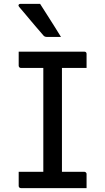

<svg xmlns="http://www.w3.org/2000/svg" viewBox="-20 -965 540 985"><path d="M297.8 -47H198.8L202.2 -72.5Q202.2 -90.8 202.2 -111.8Q202.2 -132.8 202.2 -151.8Q202.2 -214.5 202.2 -276.9Q202.2 -339.4 202.2 -401.8Q202.2 -464.3 202.2 -527.2Q202.2 -590.1 202.2 -653H303L297.8 -627.5Q297.8 -611.5 297.8 -593Q297.8 -574.6 297.8 -557.6Q297.8 -493.5 297.8 -429.9Q297.8 -366.3 297.8 -302.2Q297.8 -238.1 297.8 -174.5Q297.8 -110.8 297.8 -47ZM424.1 0H86.9Q84.3 0 82.3 -1Q80.3 -2 78.8 -3.5Q77.3 -5 76.6 -7Q75.9 -9 75.9 -11Q75.9 -24.2 75.9 -35.7Q75.9 -47.3 75.9 -59.1Q75.9 -70.9 75.9 -83.5H413Q416 -83.5 418.6 -82Q421.1 -80.5 422.6 -78Q424.1 -75.5 424.1 -72.5Q424.1 -59.9 424.1 -48.1Q424.1 -36.3 424.1 -24.7Q424.1 -13.2 424.1 0ZM75.9 -700H413Q418.1 -700 421.1 -697Q424.1 -694 424.1 -689Q424.1 -679.4 424.1 -670.4Q424.1 -661.3 424.1 -652.7Q424.1 -644.2 424.1 -635.3Q424.1 -626.4 424.1 -616.5H86.9Q82.3 -616.5 79.1 -620Q75.9 -623.5 75.9 -627.5Q75.9 -637.4 75.9 -646.3Q75.9 -655.2 75.9 -663.7Q75.9 -672.3 75.9 -681.4Q75.9 -690.4 75.9 -700ZM185.7 -945.2Q205.5 -914.7 222.7 -887.2Q239.8 -859.8 257.2 -832.9Q274.6 -806 292.8 -775.6Q281.4 -775.6 271.1 -775.6Q260.9 -775.6 248.9 -775.6Q236.9 -775.6 219.6 -775.6Q213.6 -775.6 209.3 -777.9Q205 -780.2 203 -782.8Q179.5 -810 163.8 -828.3Q148.2 -846.7 135.6 -861.6Q123.1 -876.5 109.5 -892.8Q95.9 -909.1 77.4 -930.7Q73.4 -935.7 75.7 -940.5Q78 -945.2 84 -945.2Q104.8 -945.2 118.3 -945.2Q131.9 -945.2 147.1 -945.2Q162.3 -945.2 185.7 -945.2Z"/></svg>

Font: Recursive Sans Linear Light
Style: Regular
Weight: 300
Version: Version 1.085